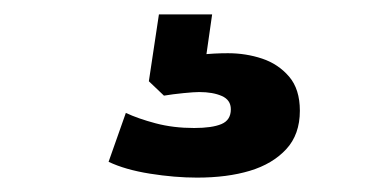

<svg xmlns="http://www.w3.org/2000/svg" viewBox="-20 -40 540 267"><path d="M254 207Q223 207 188.5 201.5Q154 196 131 185L155 117Q172 125 196.5 131.5Q221 138 250 138Q275 138 288 132.5Q301 127 301 112Q301 99 288.5 93.5Q276 88 257 88Q250 88 235 89.5Q220 91 208 93L187 73L201 -20H275L263 64L229 43Q241 38 259.5 36Q278 34 297 34Q322 34 344.5 41.5Q367 49 382 66.5Q397 84 397 114Q397 147 378 167.5Q359 188 327.5 197.5Q296 207 254 207Z"/></svg>

Font: Nunito Sans 7pt ExtraBold
Style: Regular
Weight: 800
Designer: Vernon Adams
Foundry: Vernon Adams
Version: Version 3.101;gftools[0.9.27]